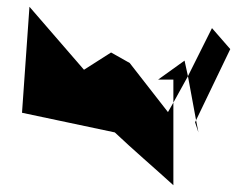

<svg xmlns="http://www.w3.org/2000/svg" viewBox="-20 -735 734 567"><path d="M45 -402 319 -344C375 -291 435 -240 492 -188V-432L476 -404L363 -549L308 -580L228 -529L67 -715ZM447 -500 525 -556 535 -510 492 -432V-500ZM535 -510 559 -380 660 -590 606 -652ZM556 -374 559 -380 566 -344Z"/></svg>

Font: bitstorm
Style: ext
Weight: 400
Version: Version 0.2